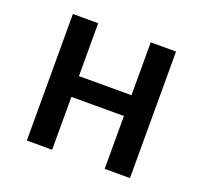

<svg xmlns="http://www.w3.org/2000/svg" viewBox="-97 -628 779 738"><g transform="rotate(20 293.0 -259.0)"><path d="M400.4 0H503.9V-517.6H400.4V-301.3H185.5V-517.6H82V0H185.5V-216.3H400.4Z"/></g></svg>

Font: CaskaydiaCove Nerd Font
Style: Regular
Weight: 400
Designer: Aaron Bell
Foundry: Saja Typeworks
Version: Version 2111.1;Nerd Fonts 2.3.3